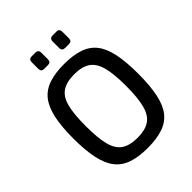

<svg xmlns="http://www.w3.org/2000/svg" viewBox="-243 -1010 1159 1159"><g transform="rotate(-45 336.0 -430.5)"><path d="M336 -703Q412 -703 465.5 -685Q519 -667 551 -626Q583 -585 597.5 -516Q612 -447 612 -345Q612 -244 597.5 -174.5Q583 -105 551 -64Q519 -23 465.5 -5Q412 13 336 13Q260 13 206.5 -5Q153 -23 120.5 -64Q88 -105 73 -174.5Q58 -244 58 -345Q58 -447 73 -516Q88 -585 120.5 -626Q153 -667 206.5 -685Q260 -703 336 -703ZM336 -616Q271 -616 233 -591Q195 -566 179.5 -507.5Q164 -449 164 -345Q164 -242 179.5 -183Q195 -124 233 -99Q271 -74 336 -74Q401 -74 438.5 -99Q476 -124 492 -183Q508 -242 508 -345Q508 -449 492 -507.5Q476 -566 438.5 -591Q401 -616 336 -616ZM442 -874Q467 -874 467 -848V-792Q467 -767 442 -767H410Q384 -767 384 -792V-848Q384 -874 410 -874ZM263 -874Q288 -874 288 -848V-792Q288 -767 263 -767H231Q206 -767 206 -792V-848Q206 -874 231 -874Z"/></g></svg>

Font: Exo 2 Medium
Style: Regular
Weight: 500
Designer: Natanael Gama
Foundry: Natanael Gama
Version: Version 2.010